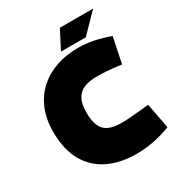

<svg xmlns="http://www.w3.org/2000/svg" viewBox="-203 -999 1057 1139"><g transform="rotate(-30 326.0 -429.0)"><path d="M401 9Q292 9 209.5 -30Q127 -69 81 -149Q35 -229 35 -351Q35 -439 63.5 -506Q92 -573 143 -618.5Q194 -664 262 -687Q330 -710 410 -710Q463 -710 517 -699Q571 -688 619 -670L625 -668L589 -494L564 -497Q526 -502 491.5 -504.5Q457 -507 421 -507Q369 -507 334 -492Q299 -477 281 -443.5Q263 -410 263 -352Q263 -292 279.5 -257.5Q296 -223 329.5 -209Q363 -195 415 -195Q445 -195 481 -198Q517 -201 560 -205L603 -210L636 -37L623 -32Q572 -13 514 -2Q456 9 401 9ZM313 -741 378 -867H606L483 -741Z"/></g></svg>

Font: REM Medium Black
Style: Regular
Weight: 900
Version: Version 1.005;gftools[0.9.28]